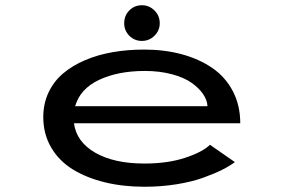

<svg xmlns="http://www.w3.org/2000/svg" viewBox="-20 -701 1090 732"><path d="M521 -545Q492.5 -545 473 -564.8Q453.5 -584.5 453.5 -612.5Q453.5 -641.5 473 -661.2Q492.5 -681 521 -681Q549 -681 569 -661Q589 -641 589 -612.5Q589 -584.5 569 -564.8Q549 -545 521 -545ZM875.5 -83Q854.5 -67.5 826 -53.2Q797.5 -39 754.8 -23.5Q712 -8 653.5 1.5Q595 11 530.5 11Q449 11 379.5 -6Q310 -23 257.5 -55.2Q205 -87.5 175 -138.8Q145 -190 145 -254.5Q145 -306 165.2 -348.8Q185.5 -391.5 220.8 -421.2Q256 -451 304.8 -471.8Q353.5 -492.5 410.2 -502.2Q467 -512 530 -512Q607 -512 672.8 -494.2Q738.5 -476.5 788.8 -442.2Q839 -408 867.5 -353.8Q896 -299.5 896 -231H262Q271.5 -160 343.2 -118.8Q415 -77.5 530.5 -77.5Q619.5 -77.5 686 -99.5Q752.5 -121.5 780.5 -149ZM532.5 -430.5Q430 -430.5 357.8 -396.5Q285.5 -362.5 266.5 -296H771Q770 -319 754.5 -342Q739 -365 710.5 -385.2Q682 -405.5 635.2 -418Q588.5 -430.5 532.5 -430.5Z"/></svg>

Font: League Mono Extended
Style: Regular
Weight: 400
Width: 9
Designer: Tyler Finck
Foundry: The League of Moveable Type / Tyler Finck
Version: Version 2.210